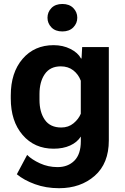

<svg xmlns="http://www.w3.org/2000/svg" viewBox="-20 -758 645 991"><path d="M66.9 141.4 120.1 41.5Q144 65.7 186.3 85.1Q228.5 104.5 277.1 104.5Q330.8 104.5 364 71.2Q397.2 37.8 397.2 -29.5V-53.2Q378.2 -23.4 342 -7Q305.9 9.5 256.8 9.5Q157.7 9.5 96.7 -61.4Q35.6 -132.3 35.6 -249.8V-265.4Q35.6 -383.1 96.4 -454Q157.2 -524.9 256.8 -524.9Q304.7 -524.9 343.4 -505.5Q382.1 -486.1 398.2 -456.1H400.9L404.1 -515.1H541.7V-33.4Q541.7 85.7 468.8 149.5Q395.8 213.4 284.9 213.4Q217.3 213.4 160.5 192.7Q103.8 172.1 66.9 141.4ZM183.8 -242.7Q183.8 -179 211.5 -139.4Q239.3 -99.9 296.1 -99.9Q333.3 -99.9 359.5 -121.6Q385.7 -143.3 397 -170.9V-341.3Q385 -374 358.4 -394.8Q331.8 -415.5 293.7 -415.5Q239 -415.5 211.4 -375.9Q183.8 -336.2 183.8 -272.5ZM225.1 -666.5Q225.1 -695.6 245.5 -716.6Q265.9 -737.5 302 -737.5Q337.6 -737.5 358.3 -716.6Q378.9 -695.6 378.9 -666.5Q378.9 -637.7 358.3 -616.7Q337.6 -595.7 301.8 -595.7Q265.6 -595.7 245.4 -616.7Q225.1 -637.7 225.1 -666.5Z"/></svg>

Font: RobotoFlex
Style: Regular
Weight: 400
Designer: Berlow after Robertson
Foundry: Google
Version: Version 2.136